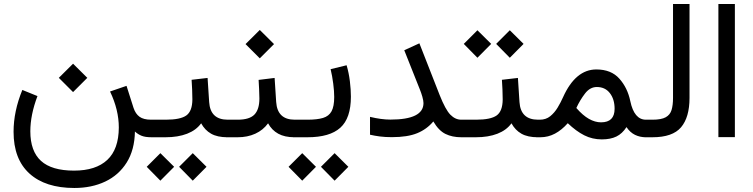

<svg xmlns="http://www.w3.org/2000/svg" viewBox="-20 -687 3770 961"><path d="M274.4 -297.4 345.7 -368.2 417 -297.4 345.7 -226.1ZM574.7 -48.8Q574.7 -137.2 530.8 -229L613.3 -257.3L648.4 -147Q658.2 -117.2 678.5 -102.5Q698.7 -87.9 736.3 -87.9H755.9V0H738.3Q706.5 0 688.2 -7.6Q669.9 -15.1 655.3 -28.8Q653.8 63 614.3 126.2Q574.7 189.5 506.8 221.7Q439 253.9 352.1 253.9Q207 253.9 127.4 181.6Q47.9 109.4 47.9 -27.3Q47.9 -129.9 91.8 -236.8L167.5 -206.1Q131.8 -111.8 131.8 -29.8Q131.8 69.8 185.3 118.4Q238.8 167 350.6 167Q459.5 167 516.8 113.5Q574.2 60.1 574.7 -48.8Z M1130.4 0H1118.7Q1067.9 0 1036.6 -17.8Q1005.4 -35.6 986.8 -69.8Q961.9 -35.2 916.3 -17.6Q870.6 0 809.1 0H736.3V-87.9H810.1Q882.8 -87.9 912.6 -109.1Q942.4 -130.4 942.9 -189Q942.9 -212.9 941.7 -238.8Q940.4 -264.6 939 -287.6L1019 -296.9L1026.9 -176.3Q1032.7 -87.9 1119.6 -87.9H1130.4ZM876.5 147.9 944.8 79.6 1013.7 147.9 944.8 217.3ZM714.4 147.9 782.7 79.6 851.6 147.9 782.7 217.3Z M1465.8 0H1454.1Q1404.8 0 1372.6 -17.8Q1340.3 -35.6 1321.8 -69.8Q1296.9 -35.6 1257.8 -17.8Q1218.8 0 1169.9 0H1110.8V-87.9H1169.9Q1228.5 -87.9 1253.4 -113.5Q1278.3 -139.2 1278.3 -193.8Q1278.3 -216.8 1276.9 -240.7Q1275.4 -264.6 1274.4 -287.1L1354.5 -296.9L1362.3 -176.8Q1368.2 -87.9 1455.1 -87.9H1465.8ZM1209 -466.3 1280.3 -537.1 1351.6 -466.3 1280.3 -395Z M1714.8 -360.4Q1726.1 -322.3 1731.2 -280.5Q1736.3 -238.8 1736.3 -203.1Q1736.3 -95.2 1683.3 -47.6Q1630.4 0 1519 0H1446.3V-87.9H1519Q1567.4 -87.9 1596.7 -96.7Q1626 -105.5 1639.4 -129.9Q1652.8 -154.3 1652.8 -201.7Q1652.8 -230.5 1647.9 -268.3Q1643.1 -306.2 1634.8 -340.8ZM1586.4 147.9 1654.8 79.6 1723.6 147.9 1654.8 217.3ZM1424.3 147.9 1492.7 79.6 1561.5 147.9 1492.7 217.3Z M1832 -102.1Q1888.7 -88.4 1934.1 -88.4Q2099.6 -88.4 2099.6 -170.9Q2099.6 -183.1 2093.8 -203.4Q2087.9 -223.6 2082 -237.8L2003.4 -435.5L2079.1 -470.2L2180.7 -210.9Q2209.5 -138.2 2234.1 -113Q2258.8 -87.9 2288.6 -87.9H2309.1V0H2288.6Q2243.7 0 2209.7 -16.6Q2175.8 -33.2 2148.9 -79.1Q2116.2 -40 2068.1 -20.3Q2020 -0.5 1941.4 -0.5Q1908.2 -0.5 1881.8 -3.9Q1855.5 -7.3 1832 -12.7Z M2683.6 0H2671.9Q2621.1 0 2589.8 -17.8Q2558.6 -35.6 2540 -69.8Q2515.1 -35.2 2469.5 -17.6Q2423.8 0 2362.3 0H2289.6V-87.9H2363.3Q2436 -87.9 2465.8 -109.1Q2495.6 -130.4 2496.1 -189Q2496.1 -212.9 2494.9 -238.8Q2493.7 -264.6 2492.2 -287.6L2572.3 -296.9L2580.1 -176.3Q2585.9 -87.9 2672.9 -87.9H2683.6ZM2463.4 -467.3 2531.7 -535.6 2600.6 -467.3 2531.7 -397.9ZM2301.3 -467.3 2369.6 -535.6 2438.5 -467.3 2369.6 -397.9Z M2821.8 -70.3Q2791.5 -36.1 2757.6 -18.1Q2723.6 0 2684.6 0H2664.1V-87.9H2682.1Q2712.4 -87.9 2733.9 -105.2Q2755.4 -122.6 2771 -148.4Q2786.6 -174.3 2798.3 -200.7Q2860.8 -339.4 2964.8 -339.4Q3039.1 -339.4 3080.1 -293.2Q3121.1 -247.1 3134.8 -180.7Q3154.3 -87.9 3212.9 -87.9H3226.1V0H3212.4Q3183.1 0 3158.4 -12Q3133.8 -23.9 3115.7 -50.8Q3094.7 -18.1 3065.2 -3.7Q3035.6 10.7 2992.2 10.7Q2944.8 10.7 2904.3 -9.8Q2863.8 -30.3 2821.8 -70.3ZM2864.7 -146.5Q2897 -109.4 2927.7 -92Q2958.5 -74.7 2988.3 -74.7Q3056.2 -74.7 3056.2 -142.6Q3056.2 -190.4 3032.5 -220.9Q3008.8 -251.5 2967.3 -251.5Q2933.1 -251.5 2908 -218.8Q2882.8 -186 2864.7 -146.5Z M3206.5 0V-87.9H3246.1Q3290 -87.9 3312 -100.1Q3334 -112.3 3341.3 -136.5Q3348.6 -160.6 3348.6 -196.8V-667H3431.2V-197.3Q3431.2 -100.1 3388.9 -50Q3346.7 0 3245.6 0Z M3575.7 -667H3658.2V-0.5H3575.7Z"/></svg>

Font: Vazir WOL-UI
Style: Regular-WOL-UI
Weight: 400
Designer: Saber Rastikerdar
Foundry: Saber Rastikerdar
Version: Version 30.1.0